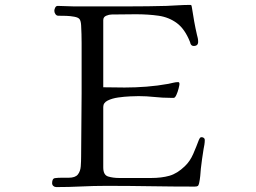

<svg xmlns="http://www.w3.org/2000/svg" viewBox="-20 -758 1040 781"><path d="M813 -189Q813 -180 811.5 -170Q810 -160 808 -151Q805 -131 802 -111.5Q799 -92 797 -72Q796 -57 794.5 -42Q793 -27 790 -13Q788 -4 784.5 -1.5Q781 1 772 1Q682 1 592 -0.5Q502 -2 412 -2Q361 -2 310.5 0.5Q260 3 209 3Q202 3 197 -1.5Q192 -6 192 -13Q192 -32 204 -33.5Q216 -35 229 -35H259Q286 -35 296.5 -48Q307 -61 308.5 -81.5Q310 -102 310 -122Q310 -187 311 -250.5Q312 -314 312 -378V-510Q312 -546 312 -582.5Q312 -619 310 -655Q309 -672 304 -679.5Q299 -687 282 -690Q266 -693 249.5 -693.5Q233 -694 217 -694Q210 -694 205.5 -700.5Q201 -707 201 -714Q201 -720 204.5 -727Q208 -734 215 -734Q231 -734 247 -733Q263 -732 279 -732H505Q543 -732 581 -732.5Q619 -733 657 -734Q681 -735 705.5 -736.5Q730 -738 754 -738Q759 -738 759.5 -733Q760 -728 761 -725Q765 -698 770 -670.5Q775 -643 781 -617Q783 -610 784.5 -603Q786 -596 786 -588Q786 -571 768 -571Q759 -571 755 -580Q755 -581 753 -587Q732 -640 699.5 -664Q667 -688 625 -694Q583 -700 532 -700Q507 -700 482.5 -699.5Q458 -699 434 -699Q424 -699 412 -694Q400 -689 400 -676V-403Q422 -403 443.5 -402.5Q465 -402 487 -402Q531 -402 576 -405.5Q621 -409 665 -417Q675 -419 685 -421.5Q695 -424 705 -424Q710 -424 710 -416Q710 -412 706.5 -398Q703 -384 697.5 -372Q692 -360 687 -360H673Q641 -360 608.5 -363.5Q576 -367 544 -367Q533 -367 509.5 -366Q486 -365 461 -361.5Q436 -358 418 -349Q400 -340 400 -323V-77Q400 -46 420 -40Q440 -34 465 -34H595Q637 -34 669 -43Q701 -52 732 -82Q753 -102 766 -132Q779 -162 789 -189Q791 -193 793 -196.5Q795 -200 800 -200Q805 -200 809 -197Q813 -194 813 -189Z"/></svg>

Font: Kaisei Opti
Style: Regular
Weight: 400
Designer: Font-Kai, 金井和夫
Foundry: KAZUO KANAI
Version: Version 5.003